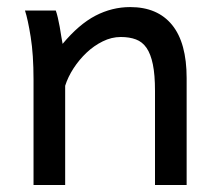

<svg xmlns="http://www.w3.org/2000/svg" viewBox="-20 -528 619 548"><path d="M422.4 0V-268.6Q422.4 -314.5 416.3 -344.2Q410.2 -374 398.2 -391.4Q386.2 -408.7 367.9 -415.5Q349.6 -422.4 324.7 -422.4Q298.3 -422.4 273.2 -409.9Q248 -397.5 227.1 -377.7Q206.1 -357.9 189.9 -333Q173.8 -308.1 166 -283.2V0H75.7V-300.3Q75.7 -372.6 67.6 -422.6Q59.6 -472.7 51.3 -498H139.2Q142.1 -490.2 145 -477.8Q147.9 -465.3 150.4 -451.7Q152.8 -438 154.8 -424.8L158.7 -402.8Q205.1 -458.5 252.4 -483.2Q299.8 -507.8 351.6 -507.8Q429.7 -507.8 471.2 -456.8Q512.7 -405.8 512.7 -305.2V0Z"/></svg>

Font: Andika
Style: Regular
Weight: 400
Designer: Victor Gaultney, Annie Olsen, Julie Remington, Don Collingsworth, Eric Hays
Foundry: SIL International
Version: Version 1.001